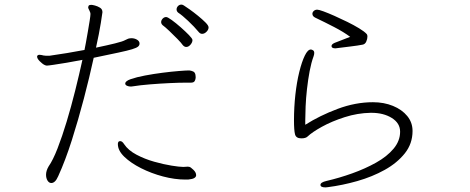

<svg xmlns="http://www.w3.org/2000/svg" viewBox="-20 -784 2040 834"><path d="M886 -665Q886 -673 872.5 -686.5Q859 -700 840 -715.5Q821 -731 804 -743Q787 -755 779 -760Q776 -762 773.5 -763Q771 -764 768 -764Q759 -764 753 -757.5Q747 -751 747 -743Q747 -735 754 -729Q771 -718 797.5 -693Q824 -668 844 -644Q850 -637 858 -637Q868 -637 877 -646Q886 -655 886 -665ZM586 -594V-597Q585 -606 574.5 -612Q564 -618 551 -618Q547 -618 544 -617.5Q541 -617 537 -616L524 -610Q514 -604 479.5 -595.5Q445 -587 397 -577Q411 -640 418 -684.5Q425 -729 425 -731Q425 -744 414.5 -750.5Q404 -757 392.5 -760Q381 -763 376 -763Q368 -763 365 -759Q363 -755 363 -753Q363 -749 365 -745Q367 -741 368 -739Q373 -729 373 -724Q373 -716 369.5 -694Q366 -672 361.5 -646Q357 -620 353 -598Q349 -576 347 -567Q310 -560 271 -553.5Q232 -547 196 -542H187Q183 -542 178.5 -542Q174 -542 169 -543Q165 -544 160.5 -545Q156 -546 152 -546Q147 -546 144 -544Q141 -541 141 -538Q141 -532 146.5 -525Q152 -518 156 -515Q171 -500 183 -499Q189 -499 212.5 -502.5Q236 -506 269.5 -511.5Q303 -517 338 -524Q324 -460 306.5 -390Q289 -320 269.5 -255.5Q250 -191 230 -139.5Q210 -88 191 -61Q180 -42 180 -25Q180 -10 186.5 0.5Q193 11 203 11Q211 11 218.5 4Q226 -3 233 -19Q264 -87 292 -175Q320 -263 344.5 -356.5Q369 -450 387 -533Q454 -547 494 -555.5Q534 -564 553.5 -570Q573 -576 579.5 -581.5Q586 -587 586 -594ZM686 -675Q697 -667 715.5 -649.5Q734 -632 751 -614.5Q768 -597 774 -588Q781 -580 789 -580Q799 -580 807.5 -590Q816 -600 816 -610Q816 -616 801 -631.5Q786 -647 765 -665.5Q744 -684 726 -697Q708 -710 702 -710Q693 -710 686.5 -703Q680 -696 680 -688Q680 -681 686 -675ZM789 -425H810Q822 -425 826 -432.5Q830 -440 830 -448Q830 -451 829.5 -454Q829 -457 829 -459Q827 -470 819 -473.5Q811 -477 803 -478H799Q788 -478 756.5 -475.5Q725 -473 686 -468Q647 -463 610 -456Q573 -449 548.5 -440.5Q524 -432 524 -421Q524 -415 531.5 -411.5Q539 -408 549 -408Q551 -408 553 -408.5Q555 -409 557 -409Q588 -414 631 -417.5Q674 -421 716.5 -423Q759 -425 789 -425ZM785 -4H797Q817 -6 824.5 -11Q832 -16 832 -23Q832 -35 820 -46.5Q808 -58 803 -59Q800 -60 794 -60Q790 -60 785.5 -59.5Q781 -59 777 -59H775Q760 -59 725.5 -64.5Q691 -70 650 -81.5Q609 -93 573 -112Q537 -131 519 -158Q511 -171 502 -171Q499 -171 497 -170Q492 -167 492 -158Q492 -130 520 -103Q548 -76 592.5 -53.5Q637 -31 688 -17.5Q739 -4 785 -4Z M1501 -624 1434 -598Q1420 -592 1420 -584Q1420 -574 1437 -574Q1439 -574 1441 -574.5Q1443 -575 1445 -575Q1468 -578 1501.5 -582Q1535 -586 1555 -590Q1566 -592 1571 -603.5Q1576 -615 1576 -625Q1576 -633 1573 -636Q1563 -647 1540 -661Q1517 -675 1488.5 -689Q1460 -703 1433 -715Q1406 -727 1385.5 -734.5Q1365 -742 1358 -742Q1349 -742 1343 -736.5Q1337 -731 1337 -724Q1337 -713 1350 -707Q1390 -688 1431.5 -666.5Q1473 -645 1501 -624ZM1590 -294H1593Q1646 -294 1682 -271.5Q1718 -249 1718 -212Q1718 -172 1689.5 -138Q1661 -104 1613.5 -77.5Q1566 -51 1510 -31Q1454 -11 1398 2Q1372 8 1372 19Q1372 30 1394 30Q1396 30 1398.5 29.5Q1401 29 1404 29Q1467 21 1532 2.5Q1597 -16 1651 -46Q1705 -76 1738.5 -118Q1772 -160 1772 -215Q1772 -252 1749 -280Q1726 -308 1687 -324Q1648 -340 1600 -340Q1524 -340 1446.5 -311Q1369 -282 1306 -242V-262Q1306 -286 1307.5 -321.5Q1309 -357 1313.5 -397.5Q1318 -438 1325 -475Q1332 -512 1342 -539Q1345 -547 1345 -554Q1345 -564 1337 -567Q1333 -569 1330 -569Q1317 -569 1304 -542.5Q1291 -516 1280 -471.5Q1269 -427 1263 -372.5Q1257 -318 1257 -261Q1257 -218 1261.5 -200.5Q1266 -183 1289 -183Q1308 -183 1316 -191Q1336 -210 1378.5 -233.5Q1421 -257 1477 -275Q1533 -293 1590 -294Z"/></svg>

Font: Klee One
Style: Regular
Weight: 400
Designer: Fontworks Inc.
Foundry: Fontworks Inc.
Version: Version 1.100